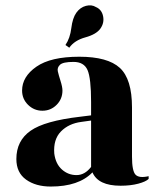

<svg xmlns="http://www.w3.org/2000/svg" viewBox="-20 -676 565 704"><path d="M220 -511Q237 -536 241.5 -573Q246 -610 260 -629.5Q274 -649 295 -654.5Q316 -660 332 -650Q353 -641 358 -616.5Q363 -592 348 -571Q333 -550 293 -539Q253 -528 234 -501ZM422 5Q340 5 319 -44Q269 8 166 8Q111 8 75.5 -17.5Q40 -43 40 -93Q40 -160 92 -196.5Q144 -233 274 -248L314 -253V-302Q314 -389 301 -419Q288 -449 249.5 -449Q211 -449 200 -438.5Q189 -428 192 -414.5Q195 -401 202 -379Q209 -357 209 -344Q209 -313 187.5 -291.5Q166 -270 135.5 -270Q105 -270 83 -291.5Q61 -313 61 -344Q61 -395 113.5 -431.5Q166 -468 270.5 -468Q375 -468 419.5 -427Q464 -386 464 -282V-102Q464 -49 477 -35.5Q490 -22 525 -30V-20Q515 -10 487 -2.5Q459 5 422 5ZM314 -64V-234L278 -229Q232 -223 203.5 -194Q175 -165 179 -113Q184 -75 207 -54.5Q230 -34 260.5 -34Q291 -34 314 -64Z"/></svg>

Font: Rozha One
Style: Regular
Weight: 400
Designer: Tim Donaldson, Indian Type Foundry
Foundry: Indian Type Foundry
Version: Version 1.300;PS 1.0;hotconv 1.0.78;makeotf.lib2.5.61930; tt